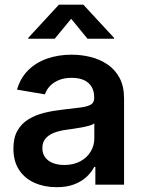

<svg xmlns="http://www.w3.org/2000/svg" viewBox="-20 -779 609 810"><path d="M218.8 10.7Q167 10.7 125.5 -7.8Q84 -26.4 60.3 -62.5Q36.6 -98.6 36.6 -152.3Q36.6 -198.2 53.7 -228Q70.8 -257.8 100.3 -275.9Q129.9 -293.9 166.7 -303Q203.6 -312 243.7 -316.4Q291.5 -321.8 320.8 -325.7Q350.1 -329.6 363.8 -338.1Q377.4 -346.7 377.4 -365.2V-368.2Q377.4 -394 366.5 -412.6Q355.5 -431.2 334.5 -440.9Q313.5 -450.7 282.2 -450.7Q251 -450.7 227.8 -440.9Q204.6 -431.2 190.2 -415.5Q175.8 -399.9 169.4 -380.9L51.8 -400.9Q65.9 -449.7 98.6 -482.4Q131.3 -515.1 178.5 -531.7Q225.6 -548.3 282.2 -548.3Q322.8 -548.3 362.1 -538.6Q401.4 -528.8 433.3 -507.3Q465.3 -485.8 484.4 -450.4Q503.4 -415 503.4 -362.8V0H382.3V-74.7H377.4Q365.7 -51.8 344.5 -32.2Q323.2 -12.7 292.2 -1Q261.2 10.7 218.8 10.7ZM251 -83Q290 -83 318.6 -98.4Q347.2 -113.8 362.5 -139.4Q377.9 -165 377.9 -194.8V-258.3Q372.1 -253.4 357.9 -249.3Q343.8 -245.1 325.7 -241.7Q307.6 -238.3 290 -235.8Q272.5 -233.4 258.8 -231.4Q230.5 -227.5 207.8 -218.8Q185.1 -210 171.9 -194.3Q158.7 -178.7 158.7 -153.8Q158.7 -130.9 170.7 -115Q182.6 -99.1 203.4 -91.1Q224.1 -83 251 -83ZM210.9 -615.7H99.1V-619.1L228.5 -759.3H331.5L461.4 -619.1V-615.7H349.1L280.3 -699.7Z"/></svg>

Font: Inter 17pt SemiBold
Style: Regular
Weight: 600
Version: Version 4.001;git-66647c0bb